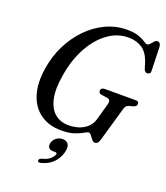

<svg xmlns="http://www.w3.org/2000/svg" viewBox="-169 -829 1030 1190"><g transform="rotate(20 346.0 -234.0)"><path d="M463.5 -713.5Q511.5 -713.5 540.5 -702.8Q569.5 -692 585 -681.2Q600.5 -670.5 608.5 -670.5Q617.5 -670.5 626.5 -680.5Q635.5 -690.5 644.5 -700.8Q653.5 -711 663 -711Q684.5 -711 687 -681.5L691.5 -526Q692.5 -514 686.8 -508.5Q681 -503 673 -502.5Q655.5 -501 648.5 -520.5L636 -560.5Q616 -621.5 578.2 -646.2Q540.5 -671 488 -671Q414 -671 351.5 -625Q289 -579 245.2 -498.5Q201.5 -418 184.5 -315Q167.5 -217.5 181.5 -155Q195.5 -92.5 232.5 -62.5Q269.5 -32.5 322 -32.5Q381 -32.5 422.8 -58.5Q464.5 -84.5 477.5 -132L507 -238Q516.5 -271 490 -274.5L449.5 -280.5Q432 -283.5 432 -300Q432 -321 458.5 -321H660Q673.5 -321 678 -316Q682.5 -311 682 -302Q681.5 -286.5 659.5 -280L634.5 -273.5Q614 -268 607.5 -245.5L542 -17.5Q537 -0.5 530 6.2Q523 13 512 13Q501.5 13 492.2 1.2Q483 -10.5 474.2 -22Q465.5 -33.5 457 -33.5Q448 -33.5 429 -22Q410 -10.5 376.2 1.2Q342.5 13 290.5 13Q210 13 153.8 -26.2Q97.5 -65.5 74 -139.2Q50.5 -213 67 -316Q80 -398.5 116 -470.8Q152 -543 205.2 -597.5Q258.5 -652 324.5 -682.8Q390.5 -713.5 463.5 -713.5ZM290 151.5Q267 151.5 258.5 139Q250 126.5 255 108Q260.5 86.5 279 73.2Q297.5 60 320 60Q345.5 60 357.2 77.8Q369 95.5 359.5 132Q347.5 176.5 316.8 205.8Q286 235 240.5 245.5Q221.5 250 221 236.5Q221.5 223 238 219Q271 211 289.8 195Q308.5 179 313 163.5Q315.5 151.5 303.5 151.5Z"/></g></svg>

Font: Fraunces 72pt Soft
Style: Italic
Weight: 400
Italic angle: -16°
Version: Version 1.000;[b76b70a41]